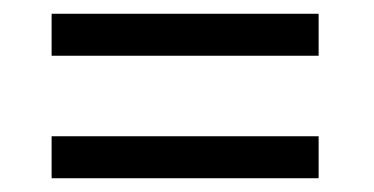

<svg xmlns="http://www.w3.org/2000/svg" viewBox="-20 -408 544 279"><path d="M443 -388V-327H55V-388ZM443 -210V-149H55V-210Z"/></svg>

Font: Gemunu Libre ExtraLight
Style: Regular
Weight: 400
Version: Version 1.100